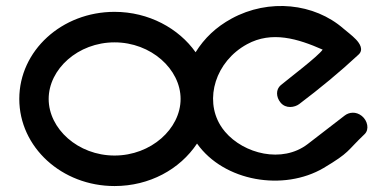

<svg xmlns="http://www.w3.org/2000/svg" viewBox="-20 -625 1299 645"><path d="M586.7 -292.6C586.7 -192.7 487.7 -102.5 364.8 -102.5C241.8 -102.5 143.5 -192.7 143.5 -292.6C143.5 -392.5 241.8 -482.7 364.8 -482.7C487.7 -482.7 586.7 -392.5 586.7 -292.6ZM641.9 -142.7C732.6 -14.8 933.1 18.2 1067.2 -60.7C1156.7 -114.1 1143.4 -115.9 1204.8 -174.3C1221.5 -190.2 1214.7 -220 1195.6 -235.4C1175.7 -251.4 1152.4 -248.3 1137.6 -236.6L1013.4 -140.8C928 -75.5 799.3 -107.9 736 -182.4C730.1 -189.4 724.8 -196.7 720.2 -204.3C666.4 -292.4 703.6 -418.5 810 -476.5C893.2 -521.9 980.8 -494.9 1063.9 -458.3C1048.8 -435.8 947.9 -359.6 923 -338.7C906.4 -324.6 907 -299.2 922.5 -280.4C940.4 -258.7 970.1 -264.2 985 -275.3C1054.6 -327.9 1121.5 -382.9 1184 -441.1C1202.9 -457.8 1188.2 -479.4 1176 -492.3C1162.3 -506.7 1143.7 -520.2 1133.9 -528.8C1036.3 -614 883.4 -631.1 757.8 -562.5C705.8 -534.1 666.6 -496.8 637.1 -449.5C580.5 -529.7 479.7 -585.2 364.8 -585.2C187.4 -585.2 44.8 -454.6 44.8 -292.6C44.8 -130.6 187.4 0 364.8 0C482 0 584.2 -56 641.9 -142.7Z"/></svg>

Font: Hi.
Style: Black
Weight: 400
Designer: Mew Too, Robert Jablonski
Foundry: Cannot Into Space Fonts
Version: Version 1.996